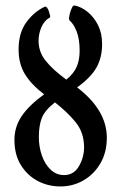

<svg xmlns="http://www.w3.org/2000/svg" viewBox="-20 -664 433 692"><path d="M198 8Q153 8 115.5 -12Q78 -32 55 -69.5Q32 -107 32 -160Q32 -207 58.5 -246Q85 -285 139 -324Q93 -359 70 -396.5Q47 -434 47 -486Q47 -546 75.5 -584.5Q104 -623 142 -640Q149 -642 156 -624Q159 -615 160.5 -607.5Q162 -600 158 -600Q139 -589 129 -565.5Q119 -542 119 -517Q119 -477 144.5 -445Q170 -413 219 -377Q246 -399 256.5 -423.5Q267 -448 267 -481Q267 -523 256.5 -550Q246 -577 232 -589Q228 -593 229 -601.5Q230 -610 234 -623Q237 -632 240.5 -638.5Q244 -645 250 -644Q274 -639 296.5 -620.5Q319 -602 333.5 -573Q348 -544 348 -505Q348 -458 328.5 -422Q309 -386 258 -349Q365 -267 365 -168Q365 -115 342 -75.5Q319 -36 281 -14Q243 8 198 8ZM120 -170Q120 -135 131 -103.5Q142 -72 162.5 -52.5Q183 -33 211 -33Q246 -33 264.5 -65Q283 -97 283 -133Q283 -186 253 -223Q223 -260 178 -295Q142 -267 131 -239.5Q120 -212 120 -170Z"/></svg>

Font: Junicode Two Beta Condensed Medium
Style: Regular
Weight: 500
Width: 3
Designer: Peter S. Baker
Foundry: Briery Creek Software
Version: Version 1.053; ttfautohint (v1.8.4)